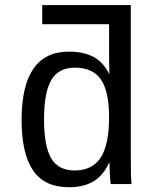

<svg xmlns="http://www.w3.org/2000/svg" viewBox="-20 -745 640 777"><path d="M420.9 -85Q397 -33.7 357.4 -10.5Q317.9 12.7 258.8 12.7Q160.2 12.7 113.8 -55.2Q67.4 -123 67.4 -259.8Q67.4 -536.1 258.8 -536.1Q317.9 -536.1 357.7 -515.1Q397.5 -494.1 421.4 -446.3H422.4L421.4 -520V-647H150.9V-724.6H509.3V-108.9Q509.3 -26.4 512.2 0H428.2Q426.8 -2.9 425 -33.7Q423.3 -64.5 423.3 -85ZM158.2 -262.7Q158.2 -153.3 187.3 -104.2Q216.3 -55.2 281.7 -55.2Q353 -55.2 387.2 -106.7Q421.4 -158.2 421.4 -270.5Q421.4 -375 388.7 -423.1Q356 -471.2 282.7 -471.2Q216.8 -471.2 187.5 -420.9Q158.2 -370.6 158.2 -262.7Z"/></svg>

Font: Cousine
Style: Regular
Weight: 400
Monospace: yes
Designer: Steve Matteson
Foundry: Ascender Corporation
Version: Version 1.20